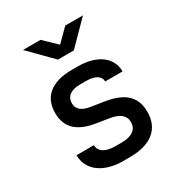

<svg xmlns="http://www.w3.org/2000/svg" viewBox="-186 -909 971 1042"><g transform="rotate(-30 300.0 -388.0)"><path d="M350 -645 488 -785H377L301 -709L222 -785H112L250 -645ZM324 9C460 9 529 -53 529 -157C529 -253 473 -304 352 -322L276 -334C224 -342 197 -363 197 -401C197 -444 229 -468 287 -468H325C380 -468 413 -448 413 -414H522C522 -502 445 -559 326 -559H288C161 -559 92 -503 92 -401C92 -310 146 -258 259 -241L334 -229C392 -220 424 -196 424 -153C424 -109 391 -82 325 -82H283C226 -82 187 -104 187 -145H78C78 -50 161 9 281 9Z"/></g></svg>

Font: Tekne LDO SemiBold
Style: Regular
Weight: 600
Monospace: yes
Designer: Alessio Laiso, Mario Rullo, Paolo Rosset
Foundry: Alessio Laiso
Version: Version 1.000;hotconv 1.0.109;makeotfexe 2.5.65596